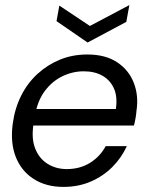

<svg xmlns="http://www.w3.org/2000/svg" viewBox="-20 -722 576 754"><path d="M229 12Q161 12 112.5 -19Q64 -50 42 -105.5Q20 -161 30 -236Q38 -296 63 -346Q88 -396 127.5 -432Q167 -468 216 -488Q265 -508 323 -508Q394 -508 440 -477.5Q486 -447 505.5 -396.5Q525 -346 516 -287Q515 -274 512.5 -259Q510 -244 506 -229H92L103 -294H435Q442 -342 427.5 -374.5Q413 -407 382.5 -424.5Q352 -442 309 -442Q266 -442 226 -423Q186 -404 157 -366Q128 -328 118 -271L113 -243Q102 -183 117 -142Q132 -101 165.5 -79.5Q199 -58 242 -58Q294 -58 333.5 -82.5Q373 -107 395 -148H478Q457 -102 421 -66Q385 -30 336.5 -9Q288 12 229 12ZM488 -702 476 -636 324 -555 202 -639 213 -700 333 -620Z"/></svg>

Font: DM Sans 36pt
Style: Italic
Weight: 400
Italic angle: -10°
Designer: Colophon Foundry, Jonny Pinhorn
Foundry: Colophon Foundry
Version: Version 4.004;gftools[0.9.30]